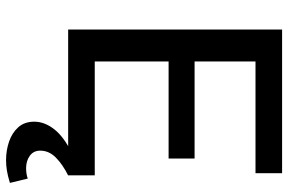

<svg xmlns="http://www.w3.org/2000/svg" viewBox="-178 -565 947 631"><g transform="rotate(90 295.5 -249.5)"><path d="M77.1 0V-703.1H549.3V-615.7H182.1V-415.5H501V-330.1H182.1V-87.4H556.2V0ZM506.3 204.1Q474.1 204.1 445.1 194.1Q416 184.1 397.9 163.6Q379.9 143.1 379.9 111.3Q379.9 78.1 404.3 46.4Q428.7 14.6 482.9 -12.2H510.7V0H556.6Q520.5 18.1 497.8 40.5Q475.1 63 475.1 91.8Q475.1 113.8 491.9 126Q508.8 138.2 532.7 138.2Q551.8 138.2 566.9 132.8L581.1 191.4Q559.1 198.2 541.3 201.2Q523.4 204.1 506.3 204.1Z"/></g></svg>

Font: Schibsted Grotesk Medium
Style: Regular
Weight: 500
Designer: Bakken & Baeck AS, Henrik Kongsvoll
Foundry: Schibsted ASA
Version: Version 1.100;gftools[0.9.25]